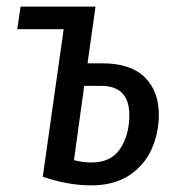

<svg xmlns="http://www.w3.org/2000/svg" viewBox="-20 -547 532 579"><path d="M459 -201Q459 -147 437.5 -98Q416 -49 370 -18.5Q324 12 255 12Q185 12 109 -14L172 -459H32L42 -527H268L244 -356H289Q374 -356 416.5 -314Q459 -272 459 -201ZM370 -200Q370 -288 285 -288H234L203 -64Q230 -57 256 -57Q315 -57 342.5 -98.5Q370 -140 370 -200Z"/></svg>

Font: Fira Sans Extra Condensed
Style: Italic
Weight: 400
Width: 3
Italic angle: -8°
Designer: Carrois Corporate & Edenspiekermann AG
Foundry: Carrois Corporate GbR & Edenspiekermann AG
Version: Version 4.203